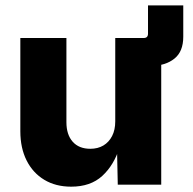

<svg xmlns="http://www.w3.org/2000/svg" viewBox="-20 -683 715 710"><path d="M477.5 -439.9V-542.5H511.7Q527.3 -542.5 527.3 -558.6V-663.1H657.7V-547.4Q657.7 -492.2 624.8 -466.1Q591.8 -439.9 542 -439.9ZM243.2 7.3Q186 7.3 143.8 -18.1Q101.6 -43.5 78.4 -89.6Q55.2 -135.7 55.2 -197.8V-542.5H225.6V-231Q225.6 -185.1 248.8 -158.9Q272 -132.8 314 -132.8Q341.8 -132.8 362.3 -145Q382.8 -157.2 394.5 -179.9Q406.2 -202.6 406.2 -234.4V-542.5H576.2V0H415.5L412.6 -137.7H421.9Q401.4 -72.3 358.2 -32.5Q314.9 7.3 243.2 7.3Z"/></svg>

Font: Inter 16pt ExtraBold
Style: Regular
Weight: 800
Version: Version 4.001;git-66647c0bb